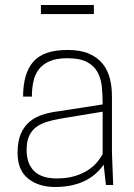

<svg xmlns="http://www.w3.org/2000/svg" viewBox="-20 -737 534 765"><path d="M199 8Q134 8 92 -25.5Q50 -59 50 -128Q50 -174 63 -204Q76 -234 98.5 -252.5Q121 -271 151 -280.5Q181 -290 216 -294L389 -321Q389 -356 386 -389Q383 -422 369.5 -448Q356 -474 327.5 -489.5Q299 -505 248 -505Q205 -505 177.5 -493Q150 -481 134.5 -460.5Q119 -440 113 -412Q107 -384 107 -352H72Q72 -445 113 -491.5Q154 -538 249 -538Q301 -538 335 -523Q369 -508 389 -483Q409 -458 417.5 -425Q426 -392 426 -355V-130L431 0H402L393 -81Q331 8 199 8ZM206 -26Q247 -26 278 -35.5Q309 -45 331 -59.5Q353 -74 367 -91Q381 -108 389 -123V-292L220 -264Q191 -259 166.5 -251.5Q142 -244 124 -230.5Q106 -217 96 -195Q86 -173 86 -140Q86 -85 116 -55.5Q146 -26 206 -26ZM354 -681H143V-717H354Z"/></svg>

Font: Tanohe Sans ExtraLight
Style: Regular
Weight: 250
Designer: Village Type and Design LLC & Cristiano Sobral
Foundry: Cooper Hewitt Smithsonian Design Museum
Version: Version 1.00;May 30, 2020;FontCreator 12.0.0.2522 64-bit; tt